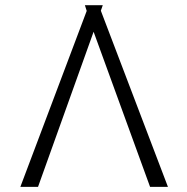

<svg xmlns="http://www.w3.org/2000/svg" viewBox="-20 -732 734 752"><path d="M567.8 0 346.6 -607.6 128.9 0H59.7L319.6 -689.3L312.5 -711.6H382.5L375 -690L637.8 0Z"/></svg>

Font: Inter Extra Light BETA
Style: Regular
Weight: 200
Designer: Rasmus Andersson
Foundry: rsms
Version: Version 3.011;git-f93a4a705